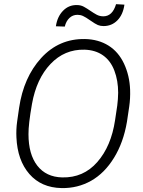

<svg xmlns="http://www.w3.org/2000/svg" viewBox="-20 -912 701 941"><path d="M281.7 9.8Q182.1 7.8 123.8 -59.3Q65.4 -126.5 60.5 -238.8Q58.6 -277.8 64 -316.4L73.7 -383.8Q95.7 -532.7 181.2 -627Q268.6 -723.1 397 -720.7Q462.4 -719.2 511.5 -688.7Q560.5 -658.2 587.9 -599.9Q615.2 -541.5 617.7 -471.7Q619.1 -429.7 613.3 -389.6L602.1 -314.5Q585 -213.9 538.8 -138.7Q492.7 -63.5 426.8 -26.1Q360.8 11.2 281.7 9.8ZM554.7 -395Q558.6 -425.8 559.1 -457.5Q559.1 -517.1 540.5 -565.9Q522 -614.7 484.6 -640.9Q447.3 -667 394 -668.5Q296.4 -670.9 227.5 -598.4Q158.7 -525.9 136.7 -402.3Q119.1 -302.2 119.6 -254.4Q119.6 -155.8 162.8 -100.1Q206.1 -44.4 284.7 -42.5Q388.7 -40 456.8 -117.7Q524.9 -195.3 543.9 -322.8ZM589.8 -889.2Q583 -840.3 555.4 -812.3Q527.8 -784.2 487.3 -784.2Q472.2 -784.2 459.7 -789.3Q447.3 -794.4 423.3 -811.3Q399.4 -828.1 386.7 -833.7Q374 -839.4 359.4 -839.4Q336.9 -839.4 320.6 -824.2Q304.2 -809.1 297.4 -781.7L253.9 -783.2Q260.7 -830.1 288.8 -859.1Q316.9 -888.2 357.4 -887.2Q376 -887.2 391.1 -878.9Q406.2 -870.6 422.1 -859.6Q438 -848.6 453.1 -840.3Q468.3 -832 486.3 -832Q531.2 -832 548.8 -891.6Z"/></svg>

Font: RobotoInd Light
Style: Italic
Weight: 300
Italic angle: -12°
Designer: Google
Version: Version 2.001151; 2014